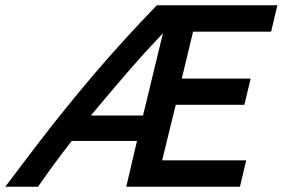

<svg xmlns="http://www.w3.org/2000/svg" viewBox="-69 -713 1079 733"><path d="M-49 0Q14 -84 71.5 -159Q129 -234 184.5 -302.5Q240 -371 295.5 -436Q351 -501 409 -564.5Q467 -628 530 -693H990L966 -592H668L625 -413H888L864 -313H602L550 -101H871L847 0H413L454 -175H205Q172 -133 138.5 -87.5Q105 -42 76 0ZM278 -272H477L553 -586Q528 -560 495 -524Q462 -488 425 -445.5Q388 -403 350.5 -358.5Q313 -314 278 -272Z"/></svg>

Font: Ubuntu Sans SemiBold
Style: Italic
Weight: 600
Italic angle: -13.5°
Designer: Dalton Maag Ltd
Foundry: Dalton Maag Ltd
Version: Version 1.006